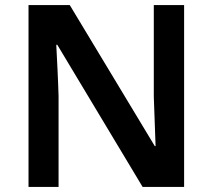

<svg xmlns="http://www.w3.org/2000/svg" viewBox="-20 -734 835 754"><path d="M703 0V-714H584V-354C586 -289 589 -215 591 -160H588L254 -714H92V0H210V-357C208 -427 204 -497 201 -558H205L540 0Z"/></svg>

Font: Noto Sans Balinese SemiBold
Style: Regular
Weight: 600
Designer: Aditya Bayu, David Williams
Foundry: David Williams
Version: Version 2.005